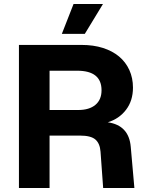

<svg xmlns="http://www.w3.org/2000/svg" viewBox="-20 -933 737 953"><path d="M74 0V-710H385Q444 -710 491 -695Q538 -680 571 -652.5Q604 -625 622 -585.5Q640 -546 640 -498Q640 -433 605.5 -388Q571 -343 515 -326Q620 -311 629 -204L647 0H492L479 -180Q476 -221 453.5 -240.5Q431 -260 377 -260H226V0ZM226 -387H368Q423 -387 453.5 -412.5Q484 -438 484 -485Q484 -582 363 -582H226ZM287 -765 345 -913H491L401 -765Z"/></svg>

Font: Geist
Style: Bold
Weight: 400
Designer: Basement.studio, Andrés Briganti, Mateo Zaragoza
Foundry: Basement.studio, Vercel, Andrés Briganti, Guido Ferreyra, Mateo Zaragoza
Version: Version 1.401